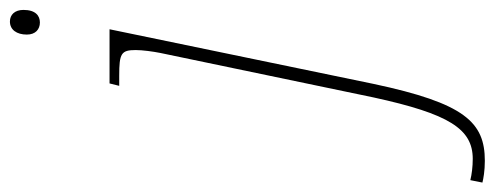

<svg xmlns="http://www.w3.org/2000/svg" viewBox="-470 -450 1022 397"><g transform="rotate(-90 41.5 -251.0)"><path d="M194 -680C208 -680 220 -689 220 -714C220 -732 210 -742 196 -742C179 -742 169 -728 169 -707C169 -689 180 -680 194 -680ZM-92 240C-12 240 27 198 67 10L180 -536H68L63 -516H84C130 -516 137 -512 137 -482C137 -468 134 -446 131 -431L39 10C5 166 -26 215 -88 215C-104 215 -120 213 -132 210L-137 235C-129 237 -113 240 -92 240Z"/></g></svg>

Font: Noto Serif SemiCondensed Thin
Style: Italic
Weight: 100
Width: 4
Italic angle: -12°
Designer: Monotype Design Team
Foundry: Monotype Imaging Inc.
Version: Version 2.013